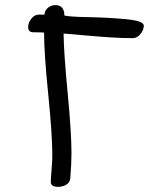

<svg xmlns="http://www.w3.org/2000/svg" viewBox="-20 -725 621 749"><path d="M109.9 -599.1Q89.8 -599.1 89.8 -620.1Q89.8 -636.2 102.3 -652.1Q114.7 -668 131.8 -668H153.8Q153.8 -683.6 166.7 -694.3Q179.7 -705.1 196.8 -705.1Q211.9 -705.1 221.4 -695.6Q231 -686 231 -665Q243.2 -659.7 323 -658.2Q402.8 -656.7 471.9 -650.1Q541 -643.6 541 -625Q541 -608.9 528.1 -592.5Q515.1 -576.2 498 -576.2Q458 -576.2 415 -578.9Q372.1 -581.5 312.3 -586.9Q252.4 -592.3 228 -594.2Q229 -518.1 243.9 -362.8Q258.8 -207.5 258.8 -127.9Q258.8 -83 253.9 -25.9Q251 -11.7 237.3 -3.9Q223.6 3.9 207 3.9Q178.2 3.9 178.2 -14.2Q178.2 -29.3 181.2 -63.7Q184.1 -98.1 184.1 -119.1Q184.1 -199.7 168 -358.6Q151.9 -517.6 151.9 -598.1Q137.7 -599.1 109.9 -599.1Z"/></svg>

Font: Zhizn
Style: Regular
Weight: 400
Designer: Peter Zharnov
Foundry: Peter Zharnov
Version: Version 1.000